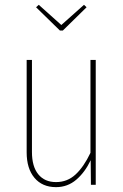

<svg xmlns="http://www.w3.org/2000/svg" viewBox="-20 -768 513 798"><path d="M329.1 -748 339.8 -737.8 241.2 -641.1H229L129.9 -737.8L141.1 -748L234.9 -664.1ZM377.9 -519V0H357.9L356.9 -102.1Q333 -51.8 296.9 -21Q260.7 9.8 212.9 9.8Q155.8 9.8 123.3 -28.8Q90.8 -67.4 90.8 -134.8V-519H112.8V-136.2Q112.8 -75.7 139.2 -43.5Q165.5 -11.2 212.9 -11.2Q259.8 -11.2 293.9 -42.7Q328.1 -74.2 356 -132.8V-519Z"/></svg>

Font: Fira Sans Compressed Thin
Style: Regular
Weight: 100
Width: 1
Designer: Carrois Corporate & Edenspiekermann AG
Foundry: Carrois Corporate GbR & Edenspiekermann AG
Version: Version 4.203;PS 004.203;hotconv 1.0.88;makeotf.lib2.5.64775